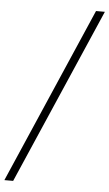

<svg xmlns="http://www.w3.org/2000/svg" viewBox="-93 -800 540 948"><g transform="rotate(5 177.0 -326.5)"><path d="M387.7 -761.7 9.3 109.4H-34.2L343.8 -761.7Z"/></g></svg>

Font: Inter ExtraLight
Style: Italic
Weight: 250
Italic angle: -9.3988°
Designer: Rasmus Andersson
Foundry: rsms
Version: Version 4.001;git-66647c0bb